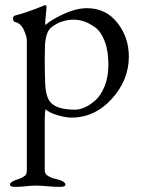

<svg xmlns="http://www.w3.org/2000/svg" viewBox="-20 -446 559 751"><path d="M274 -17Q291 -17 311.5 -26Q332 -35 353.5 -54Q375 -73 389.5 -109.5Q404 -146 404 -193Q404 -247 389.5 -285Q375 -323 351.5 -339.5Q328 -356 308 -362.5Q288 -369 268 -369Q220 -369 182 -340Q159 -323 156 -269Q156 -261 155.5 -239.5Q155 -218 155 -205Q155 -157 157 -115Q160 -62 181 -42Q208 -17 274 -17ZM85 220V-287Q85 -304 73 -329.5Q61 -355 39 -360Q31 -362 31 -373Q31 -383 38 -385Q80 -395 154 -425L155 -426H156Q162 -426 162 -417Q162 -412 159.5 -389Q157 -366 157 -357Q157 -349 158 -348Q177 -367 227.5 -390.5Q278 -414 320 -414Q394 -414 439 -357Q484 -300 484 -225Q484 -133 417.5 -59.5Q351 14 259 14Q237 14 205 4.5Q173 -5 159 -18Q155 -18 155 33V220Q155 228 158.5 233.5Q162 239 170 243.5Q178 248 183.5 250Q189 252 200 254.5Q211 257 213 258Q236 266 236 276Q236 285 214 285Q194 285 165.5 282.5Q137 280 120 280Q103 280 81.5 282.5Q60 285 40 285Q19 285 19 276Q19 266 42 258Q75 248 82 236Q85 229 85 220Z"/></svg>

Font: EB Garamond SC 12
Style: Regular
Weight: 400
Version: Version 0.016 ; ttfautohint (v0.97) -l 8 -r 50 -G 200 -x 0 -